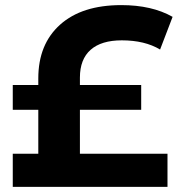

<svg xmlns="http://www.w3.org/2000/svg" viewBox="-20 -732 708 752"><path d="M293 -130H636V0H30V-130H130V-302H30V-399H130V-425Q130 -559 215.5 -635.5Q301 -712 455 -712Q575 -712 656 -666L607 -538Q547 -574 457 -574Q377 -574 335 -537Q293 -500 293 -428V-399H533V-302H293Z"/></svg>

Font: Idrija
Style: Bold
Weight: 700
Designer: Julieta Ulanovsky
Foundry: Julieta Ulanovsky
Version: Version 7.200